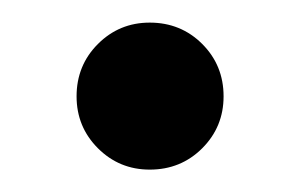

<svg xmlns="http://www.w3.org/2000/svg" viewBox="-20 -141 264 169"><path d="M111.8 8.3Q85 8.3 66.2 -10.5Q47.4 -29.3 47.4 -56.2Q47.4 -83.5 66.2 -102.3Q85 -121.1 111.8 -121.1Q139.2 -121.1 158 -102.3Q176.8 -83.5 176.8 -56.2Q176.8 -29.3 158 -10.5Q139.2 8.3 111.8 8.3Z"/></svg>

Font: Inter Cardless Display
Style: Regular
Weight: 400
Designer: Rasmus Andersson
Foundry: rsms
Version: Version 4.001;git-9221beed3